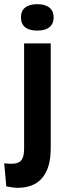

<svg xmlns="http://www.w3.org/2000/svg" viewBox="-58 -729 311 916"><path d="M27 167Q14 167 0.5 165Q-13 163 -28 160L-38 50Q13 57 35 43.5Q57 30 57 -20V-522H184V-21Q184 28 173 63.5Q162 99 141.5 122Q121 145 92 156Q63 167 27 167ZM120 -583Q82 -583 62 -599Q42 -615 42 -646Q42 -677 62 -693Q82 -709 120 -709Q158 -709 178 -692.5Q198 -676 198 -645Q198 -616 178 -599.5Q158 -583 120 -583Z"/></svg>

Font: Bricolage Grotesque 72pt SemiBold
Style: Regular
Weight: 600
Version: Version 1.001;gftools[0.9.33.dev8+g029e19f]